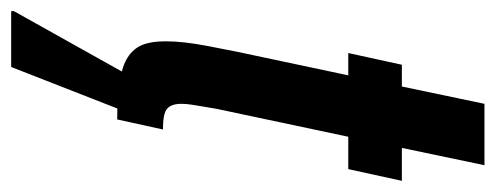

<svg xmlns="http://www.w3.org/2000/svg" viewBox="-321 -406 888 344"><g transform="rotate(90 123.0 -234.0)"><path d="M165 0Q123 0 96 -4.5Q69 -9 53.5 -19Q38 -29 31.5 -45Q25 -61 25 -86Q25 -102 27 -120.5Q29 -139 33.5 -162.5Q38 -186 44 -216L86 -414H46L67 -510H106L137 -658H247L216 -510H275L254 -414H196L146 -178Q144 -166 142 -154.5Q140 -143 138.5 -133Q137 -123 137 -115Q137 -102 141.5 -94.5Q146 -87 156 -84.5Q166 -82 183 -82ZM-29 190V185L84 -17H150V-12L71 190Z"/></g></svg>

Font: Saira UltraCondensed ExtraBold
Style: Italic
Weight: 800
Width: 1
Italic angle: -12°
Designer: Hector Gatti with collaboration of the Omnibus-Type team
Foundry: Omnibus-Type
Version: Version 1.101